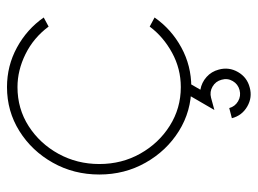

<svg xmlns="http://www.w3.org/2000/svg" viewBox="-114 -440 737 549"><g transform="rotate(-90 254.5 -165.5)"><path d="M453 -106 479 -92Q445.5 -44 393.2 -15.5Q341 13 280 13Q211 13 154.2 -22.5Q97.5 -58 63.8 -117.8Q30 -177.5 30 -250Q30 -323 63.8 -383Q97.5 -443 154.2 -478.5Q211 -514 280 -514Q341 -514 393.2 -485.5Q445.5 -457 479 -409L453 -395Q421 -438 374.5 -461Q328 -484 280 -484Q218 -484 168.2 -452Q118.5 -420 89.2 -366.8Q60 -313.5 60 -250Q60 -185.5 89.8 -132.8Q119.5 -80 169.5 -48.5Q219.5 -17 280 -17Q332.5 -17 378.2 -42Q424 -67 453 -106ZM279 180Q250.5 188 224.5 173Q198.5 158 191 129L220 121.5Q224.5 138 239.5 146.8Q254.5 155.5 271.5 151Q288.5 146.5 297.2 131.5Q306 116.5 301 99.5Q296.5 82.5 281.5 73.8Q266.5 65 249.5 69.5L214.5 79L269 -15L295 0L272.5 39Q293 42.5 308.8 56.5Q324.5 70.5 330 91.5Q338 120.5 323 146.5Q308 172.5 279 180Z"/></g></svg>

Font: Urbanist Thin
Style: Regular
Weight: 100
Designer: Corey Hu
Foundry: Corey Hu
Version: Version 1.330; ttfautohint (v1.8.4.7-5d5b)